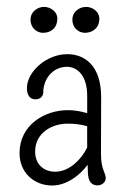

<svg xmlns="http://www.w3.org/2000/svg" viewBox="-20 -541 377 571"><path d="M248.5 -63C248.5 -70.3 245.6 -114.7 245.6 -121.6C242.2 -96.2 200.7 -30.3 144.5 -30.3C108.9 -30.3 84.5 -53.2 84.5 -90.3C84.5 -144.5 132.3 -173.3 182.1 -173.3C215.8 -173.3 243.7 -165.5 252.4 -160.2C252.4 -168 249.5 -193.4 249.5 -200.7C237.3 -206.1 208.5 -213.4 182.1 -213.4C112.3 -213.4 38.1 -169.4 38.1 -85.4C38.1 -27.8 81.1 10.7 135.3 10.7C187 10.7 231.9 -33.7 248.5 -63ZM239.3 -182.6C238.3 -85 241.2 -40.5 241.2 -34.2C241.2 -11.2 245.6 10.3 270.5 10.3C282.7 10.3 294.4 1 294.4 -11.2C294.4 -27.3 280.3 -37.6 280.3 -82.5C280.3 -143.1 280.8 -190.4 280.8 -252C280.8 -346.7 231.4 -379.9 180.2 -379.9C117.7 -379.9 61.5 -328.1 60.1 -280.8C59.6 -257.8 69.3 -245.6 85.4 -245.6C97.7 -245.6 110.8 -252.4 108.9 -273.4C113.3 -315.4 143.6 -342.3 178.7 -342.3C211.9 -342.3 239.3 -314 239.3 -256.3V-182.6ZM150.4 -482.4C152.3 -506.8 129.4 -520.5 111.3 -520.5C91.8 -520.5 70.8 -506.8 70.8 -482.4C70.8 -457 90.3 -443.4 107.9 -443.4C126.5 -443.4 148.4 -453.1 150.4 -482.4ZM275.4 -482.4C276.9 -506.8 254.4 -520.5 236.3 -520.5C216.3 -520.5 195.3 -506.8 195.3 -482.4C195.3 -457 214.8 -443.4 232.4 -443.4C250.5 -443.4 273.4 -453.1 275.4 -482.4Z"/></svg>

Font: Pompiere 
Style: Regular
Weight: 400
Designer: Karolina Lach
Foundry: Sorkin Type Co.
Version: Version 1.001